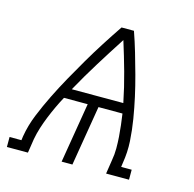

<svg xmlns="http://www.w3.org/2000/svg" viewBox="-112 -604 695 688"><g transform="rotate(15 235.5 -260.0)"><path d="M-29 0V-37H15L17 -52Q24 -94 40.5 -134.5Q57 -175 76.5 -214.5Q96 -254 117.5 -292.5Q139 -331 161.5 -369.5Q184 -408 208 -445.5Q232 -483 257 -520H303Q316 -483 327 -445.5Q338 -408 348.5 -369.5Q359 -331 367.5 -292.5Q376 -254 382.5 -214.5Q389 -175 391.5 -134.5Q394 -94 387 -52L385 -37H424V0H339L347 -52Q351 -74 351 -96Q351 -118 349.5 -139Q348 -160 345.5 -181.5Q343 -203 340 -223H251L214 0H174L211 -223H123Q112 -203 102 -181.5Q92 -160 83.5 -139Q75 -118 68 -96Q61 -74 57 -52L49 0ZM333 -260V-261Q322 -316 307 -370Q292 -424 275 -478Q240 -424 206.5 -370Q173 -316 142 -260Z"/></g></svg>

Font: Iosevka Curly Slab Extralight
Style: Italic
Weight: 200
Italic angle: -9°
Monospace: yes
Designer: Belleve Invis
Foundry: Belleve Invis
Version: Version 22.1.2; ttfautohint (v1.8.4)